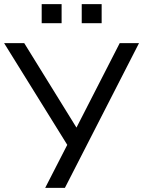

<svg xmlns="http://www.w3.org/2000/svg" viewBox="-22 -915 697 935"><path d="M198 0 316 -230 314 -196 -2 -705H96L352 -291H349L561 -705H655L294 0ZM376 -802V-895H473V-802ZM181 -802V-895H278V-802Z"/></svg>

Font: Nunito Sans 8pt
Style: Regular
Weight: 400
Version: Version 3.101;gftools[0.9.27]